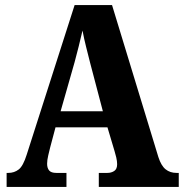

<svg xmlns="http://www.w3.org/2000/svg" viewBox="-20 -734 722 754"><path d="M6 0V-55H13Q36 -55 53.5 -68.5Q71 -82 85 -127L273 -714H420L602 -117Q613 -83 630.5 -69Q648 -55 673 -55H682V0H368V-55H402Q417 -55 428.5 -62.5Q440 -70 440 -89Q440 -101 436.5 -116Q433 -131 430 -140L402 -234H198L177 -155Q174 -143 169.5 -124Q165 -105 165 -91Q165 -74 173 -64.5Q181 -55 201 -55H241V0ZM218 -297H384L334 -487Q326 -519 318 -550.5Q310 -582 304 -614Q297 -583 289 -551.5Q281 -520 273 -490Z"/></svg>

Font: Noto Serif Armenian Condensed ExtraBold
Style: Regular
Weight: 800
Width: 3
Designer: Monotype Design Team
Foundry: Monotype Imaging Inc.
Version: Version 2.008; ttfautohint (v1.8.4.7-5d5b)